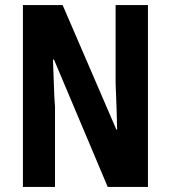

<svg xmlns="http://www.w3.org/2000/svg" viewBox="-20 -734 670 754"><path d="M561 0H403L192 -500H188Q191 -431 192 -391Q193 -351 196 -315V0H70V-714H226L437 -225H440Q439 -271 438 -301.5Q437 -332 436 -355.5Q435 -379 434 -405V-714H561Z"/></svg>

Font: Noto Sans Telugu ExtraCondensed
Style: Bold
Weight: 700
Width: 2
Designer: Jelle Bosma - Monotype Design Team
Foundry: Monotype Imaging Inc.
Version: Version 2.005; ttfautohint (v1.8.4.7-5d5b)